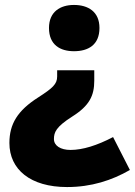

<svg xmlns="http://www.w3.org/2000/svg" viewBox="-20 -583 545 776"><path d="M382 -470C382 -536 336 -563 279 -563C224 -563 178 -536 178 -470C178 -401 224 -376 279 -376C336 -376 382 -401 382 -470ZM361 -257V-299H211V-274C211 -243 193 -227 134 -189C51 -136 18 -82 18 -5C18 102 103 173 251 173C349 173 432 146 505 104L437 -29C372 5 314 23 265 23C225 23 198 6 198 -21C198 -48 206 -70 272 -112C342 -156 361 -197 361 -257Z"/></svg>

Font: Noto Sans Canadian Aboriginal Black
Style: Regular
Weight: 900
Designer: Monotype Design Team, Typotheque's Kevin King
Foundry: Monotype Imaging Inc.
Version: Version 2.004